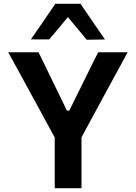

<svg xmlns="http://www.w3.org/2000/svg" viewBox="-20 -987 712 1007"><path d="M270 -260.5 120.5 -535Q96.5 -579 74.2 -619.8Q52 -660.5 23 -713H182Q203.5 -669.5 218.8 -638Q234 -606.5 247.5 -578.8Q261 -551 277.5 -517L331 -407H343.5L396 -513.5Q413.5 -549 427.8 -578Q442 -607 457.8 -638.8Q473.5 -670.5 495 -713H649.5Q625 -668 600.8 -623Q576.5 -578 553 -535.5L404 -260.5ZM267 0Q267 -58 267 -112.5Q267 -167 267 -233.5V-378H407.5V-233.5Q407.5 -167 407.5 -112.5Q407.5 -58 407.5 0ZM435 -778.5Q406.5 -813 377.8 -847.2Q349 -881.5 319.5 -917H352.5Q323.5 -882 295.2 -848.2Q267 -814.5 238.5 -780.5H142Q174 -826.5 206 -873Q238 -919.5 270 -967H402.5Q434.5 -919.5 466.5 -872.8Q498.5 -826 530.5 -780Z"/></svg>

Font: Commissioner Thin SemiBold
Style: Regular
Weight: 600
Version: Version 1.000